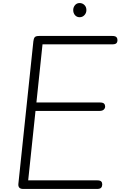

<svg xmlns="http://www.w3.org/2000/svg" viewBox="-20 -1240 791 1260"><path d="M132 0Q114 0 106.5 -8.8Q99 -17.5 100.5 -33L199 -969Q201 -986.5 207.5 -995.2Q214 -1004 237 -1004H716.5Q737 -1004 744 -996.2Q751 -988.5 751 -976.5Q751 -964 744 -956.5Q737 -949 716.5 -949H259L219 -567.5H635Q655.5 -567.5 662.8 -560Q670 -552.5 670 -541Q670 -529.5 661 -520.8Q652 -512 632 -512H213L165 -56.5H617Q637.5 -56.5 644.2 -49.2Q651 -42 651 -30Q651 -17 644 -8.5Q637 0 617 0ZM502.5 -1127Q484 -1127 472.2 -1140.5Q460.5 -1154 460.5 -1174Q460.5 -1192 472 -1206Q483.5 -1220 502.5 -1220Q521 -1220 534 -1207.2Q547 -1194.5 547 -1174Q547 -1154.5 534.2 -1140.8Q521.5 -1127 502.5 -1127Z"/></svg>

Font: Edu SA Hand Cursive
Style: Regular
Weight: 400
Designer: Tina and Corey Anderson, Eben Sorkin, Mirko Velimirovic
Foundry: Google for Education
Version: Version 2.000